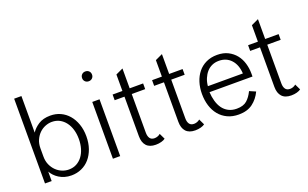

<svg xmlns="http://www.w3.org/2000/svg" viewBox="-82 -1094 2387 1490"><g transform="rotate(-20 1111.5 -349.0)"><path d="M513 -235Q513 -179 497 -133.5Q481 -88 453 -55.5Q425 -23 386 -5.5Q347 12 302 12Q272 12 246.5 4.5Q221 -3 200.5 -16Q180 -29 165 -45Q150 -61 141 -78V0H86V-700H146V-398Q166 -430 205 -455.5Q244 -481 304 -481Q349 -481 387 -463.5Q425 -446 453 -413.5Q481 -381 497 -335.5Q513 -290 513 -235ZM298 -431Q271 -431 243.5 -420Q216 -409 194.5 -388Q173 -367 159.5 -337Q146 -307 146 -268V-201Q146 -162 159.5 -132Q173 -102 194.5 -81Q216 -60 243 -49Q270 -38 298 -38Q334 -38 362 -53Q390 -68 410 -94.5Q430 -121 440.5 -157Q451 -193 451 -235Q451 -277 440.5 -312.5Q430 -348 410 -374.5Q390 -401 362 -416Q334 -431 298 -431Z M636 -669Q636 -687 647.5 -698.5Q659 -710 677 -710Q695 -710 706.5 -698.5Q718 -687 718 -669Q718 -652 706.5 -640.5Q695 -629 677 -629Q659 -629 647.5 -640.5Q636 -652 636 -669ZM647 -469H707V0H647Z M1077 -9Q1066 0 1044.5 6Q1023 12 998 12Q947 12 921.5 -16Q896 -44 896 -95V-422H815V-469H896V-605L956 -633V-469H1067V-422H956V-103Q956 -73 968 -56Q980 -39 1006 -39Q1018 -39 1031 -43.5Q1044 -48 1054 -57Z M1403 -9Q1392 0 1370.5 6Q1349 12 1324 12Q1273 12 1247.5 -16Q1222 -44 1222 -95V-422H1141V-469H1222V-605L1282 -633V-469H1393V-422H1282V-103Q1282 -73 1294 -56Q1306 -39 1332 -39Q1344 -39 1357 -43.5Q1370 -48 1380 -57Z M1870 -110Q1844 -55 1799 -21.5Q1754 12 1684 12Q1632 12 1591.5 -7Q1551 -26 1523.5 -59.5Q1496 -93 1482 -138Q1468 -183 1468 -236Q1468 -287 1482 -331.5Q1496 -376 1523 -409.5Q1550 -443 1590 -462Q1630 -481 1681 -481Q1733 -481 1771 -461.5Q1809 -442 1834 -410.5Q1859 -379 1871 -338Q1883 -297 1883 -254V-229H1528Q1530 -190 1540 -154.5Q1550 -119 1568.5 -93Q1587 -67 1616 -51.5Q1645 -36 1684 -36Q1739 -36 1768.5 -62Q1798 -88 1819 -132ZM1678 -433Q1647 -433 1621.5 -421.5Q1596 -410 1577.5 -389Q1559 -368 1547 -339.5Q1535 -311 1532 -277H1821Q1817 -349 1778.5 -391Q1740 -433 1678 -433Z M2196 -9Q2185 0 2163.5 6Q2142 12 2117 12Q2066 12 2040.5 -16Q2015 -44 2015 -95V-422H1934V-469H2015V-605L2075 -633V-469H2186V-422H2075V-103Q2075 -73 2087 -56Q2099 -39 2125 -39Q2137 -39 2150 -43.5Q2163 -48 2173 -57Z"/></g></svg>

Font: Post Grotesk Light
Style: Light
Weight: 300
Version: Version 1.0